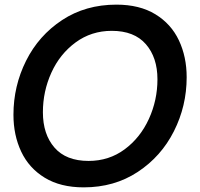

<svg xmlns="http://www.w3.org/2000/svg" viewBox="-20 -795 863 828"><path d="M38 -300Q38 -424 92.5 -533Q147 -642 248 -708.5Q349 -775 482 -775Q582 -775 650 -733.5Q718 -692 751.5 -621Q785 -550 785 -462Q785 -338 730 -229Q675 -120 574 -53.5Q473 13 341 13Q241 13 173 -28.5Q105 -70 71.5 -141Q38 -212 38 -300ZM659 -453Q659 -547 609 -604.5Q559 -662 462 -662Q374 -662 306 -612Q238 -562 201.5 -481.5Q165 -401 165 -311Q165 -216 215 -158.5Q265 -101 362 -101Q450 -101 517.5 -151Q585 -201 622 -282Q659 -363 659 -453Z"/></svg>

Font: Open Sauce Sans SemiBold Italic
Style: Regular
Weight: 600
Italic angle: -10°
Designer: Alfredo Marco Pradil
Foundry: Creative Sauce Fz LLC
Version: Version 1.477